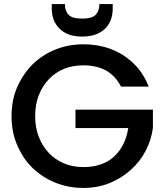

<svg xmlns="http://www.w3.org/2000/svg" viewBox="-20 -923 813 949"><path d="M392.1 -704.1Q446.3 -704.1 496.1 -690.9Q543 -678.7 587.9 -650.9Q630.9 -623 663.1 -585Q695.8 -544.9 714.8 -495.1H578.1Q549.8 -549.3 502.9 -575.2Q456.1 -600.1 392.1 -600.1Q340.8 -600.1 296.9 -583Q252.9 -564.5 222.2 -532.2Q189.9 -498.5 171.9 -453.1Q153.8 -407.7 153.8 -349.1Q153.8 -291.5 171.9 -246.1Q190.4 -199.2 222.2 -166Q252.9 -133.8 296.9 -115.2Q339.4 -97.2 392.1 -97.2Q487.8 -97.2 544.9 -149.9Q600.6 -202.6 613.8 -290H353V-380.9H735.8V-292Q728.5 -231.9 700.2 -178.2Q673.3 -125.5 626 -83Q581.1 -42.5 522 -18.1Q462.4 5.9 392.1 5.9Q318.8 5.9 253.9 -20Q191.4 -44.9 141.1 -92.8Q94.7 -136.7 64.9 -206.1Q37.1 -269 37.1 -349.1Q37.1 -429.2 64.9 -492.2Q94.2 -558.1 141.1 -605Q191.9 -653.8 253.9 -678.2Q318.8 -704.1 392.1 -704.1ZM235.8 -881.8V-902.8H300.8Q300.8 -869.6 318.8 -850.1Q336.4 -831.1 386.2 -831.1Q435.5 -831.1 453.1 -850.1Q471.2 -869.6 471.2 -902.8H537.1V-880.9Q537.1 -817.4 498 -779.8Q457.5 -742.2 386.2 -742.2Q313.5 -742.2 274.9 -780.8Q235.8 -818.4 235.8 -881.8Z"/></svg>

Font: PoppinsZ Medium
Style: Regular
Weight: 500
Designer: Ninad Kale (Devanagari), Jonny Pinhorn (Latin)
Foundry: Indian Type Foundry
Version: Version 3.002;FEAKit 1.0